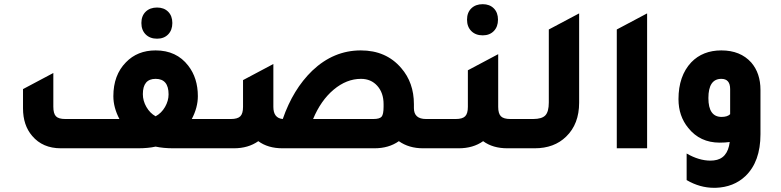

<svg xmlns="http://www.w3.org/2000/svg" viewBox="-20 -709 3736 918"><path d="M731 -524Q697 -524 676.5 -544.5Q656 -565 656 -599Q656 -633 676.5 -653Q697 -673 731 -673Q764 -673 784 -653Q804 -633 804 -599Q804 -565 784 -544.5Q764 -524 731 -524ZM897 -140H1040V0H810Q761 0 724 -8Q689 0 638 0H271Q184 0 134 -59Q90 -110 90 -191V-283L235 -360V-199Q235 -166 247.5 -153Q260 -140 292 -140H551Q522 -195 522 -249Q522 -350 582 -411Q637 -468 724 -468Q824 -468 880 -395Q926 -336 926 -249Q926 -195 897 -140ZM724 -153Q752 -168 769 -197.5Q786 -227 786 -258Q786 -332 724 -332Q663 -332 663 -259Q663 -227 680 -197.5Q697 -168 724 -153Z M2017 -140H2114V0H2003Q1935 0 1887 -34Q1839 0 1770 0H1331Q1261 0 1215 -34Q1167 0 1098 0H986V-140H1084Q1116 -140 1129 -153Q1142 -166 1142 -198V-326L1287 -403V-198Q1287 -144 1332 -140Q1381 -282 1473 -371Q1575 -468 1705 -468Q1826 -468 1898 -384Q1959 -314 1959 -211V-192Q1959 -140 2017 -140ZM1765 -140Q1795 -140 1804.5 -151Q1814 -162 1814 -199V-211Q1814 -265 1784 -298.5Q1754 -332 1706 -332Q1637 -332 1575.5 -280.5Q1514 -229 1477 -140Z M2288 -540Q2254 -540 2233.5 -560.5Q2213 -581 2213 -615Q2213 -649 2233.5 -669Q2254 -689 2288 -689Q2321 -689 2341 -669Q2361 -649 2361 -615Q2361 -581 2341 -560.5Q2321 -540 2288 -540ZM2517 -140V0H2406Q2336 0 2290 -34Q2242 0 2173 0H2061V-140H2159Q2191 -140 2204 -153Q2217 -166 2217 -198V-373L2362 -450V-198Q2362 -166 2375 -153Q2388 -140 2420 -140Z M2464 0V-140H2529Q2571 -140 2587.5 -157.5Q2604 -175 2604 -219V-568L2749 -645V-218Q2749 -116 2687 -56Q2630 0 2536 0Z M2929 0V-568L3074 -645V0Z M3469 -30Q3447 -27 3421 -27Q3327 -27 3271 -97Q3224 -154 3224 -235Q3224 -346 3285 -411Q3340 -468 3429 -468Q3520 -468 3572 -410Q3616 -359 3616 -279V-67Q3616 64 3544 133Q3488 186 3402 189Q3398 189 3394 189Q3326 189 3263 152V25Q3322 59 3377 59Q3386 59 3393 58Q3459 51 3469 -30ZM3471 -163V-283Q3471 -332 3429 -332Q3367 -332 3367 -240Q3367 -150 3430 -150Q3458 -150 3471 -163Z"/></svg>

Font: Tajawal ExtraBold
Style: Regular
Weight: 800
Designer: Boutros Fonts
Foundry: Created by Boutros International 2017
Version: Version 1.700